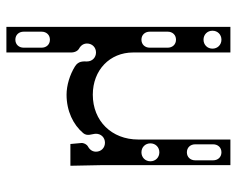

<svg xmlns="http://www.w3.org/2000/svg" viewBox="-90 -450 740 600"><g transform="rotate(90 280.0 -150.0)"><path d="M64 200H144V-2C144 -14 139 -23 132 -27C121 -33 116 -42 116 -52C116 -68 128 -80 144 -80C160 -80 172 -68 172 -52C172 -40 170 -25 188 -14C214 2 247 12 276 12C327 12 370 -9 396 -40C407 -53 398 -68 398 -80C398 -96 410 -108 426 -108C442 -108 454 -96 454 -80C454 -70 449 -61 438 -55C431 -51 426 -42 427 -33L430 0H498L496 -100V-500H416V-212C416 -129 358 -70 276 -70C199 -70 144 -123 144 -196V-500H64ZM104 172C89 172 79 161 79 146V90C79 75 89 64 104 64C119 64 129 75 129 90V146C129 161 119 172 104 172ZM104 -222C89 -222 79 -233 79 -248V-304C79 -319 89 -330 104 -330C119 -330 129 -319 129 -304V-248C129 -233 119 -222 104 -222ZM104 -416C88 -416 76 -428 76 -444C76 -460 88 -472 104 -472C120 -472 132 -460 132 -444C132 -428 120 -416 104 -416ZM456 -222C440 -222 428 -234 428 -250C428 -266 440 -278 456 -278C472 -278 484 -266 484 -250C484 -234 472 -222 456 -222ZM456 -364C441 -364 431 -375 431 -390V-446C431 -461 441 -472 456 -472C471 -472 481 -461 481 -446V-390C481 -375 471 -364 456 -364Z"/></g></svg>

Font: Apfel Grotezk Brukt
Style: Regular
Weight: 300
Designer: Luigi Gorlero
Foundry: © 2023, Luigi Gorlero & Collletttivo
Version: Version 2.000;Glyphs 3.2 (3217)